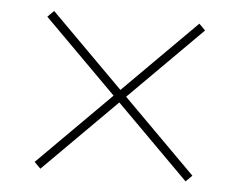

<svg xmlns="http://www.w3.org/2000/svg" viewBox="-39 -613 648 519"><g transform="rotate(5 285.0 -353.0)"><path d="M482 -567 499 -550 302 -353 499 -156 482 -139 285 -336 88 -139 71 -156 268 -353 71 -550 88 -567 285 -370Z"/></g></svg>

Font: Noto Sans Thai Looped UI Thin
Style: Regular
Weight: 100
Designer: Cadson Demak Team
Foundry: Cadson Demak Co., Ltd.
Version: Version 1.000; ttfautohint (v1.8.4.7-5d5b)